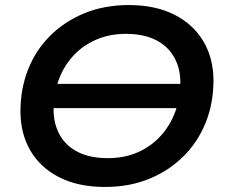

<svg xmlns="http://www.w3.org/2000/svg" viewBox="-20 -730 891 760"><path d="M396 10Q290 10 215 -28Q140 -66 100.5 -133.5Q61 -201 61 -289Q61 -378 91 -454.5Q121 -531 178 -588Q235 -645 314 -677.5Q393 -710 490 -710Q595 -710 670 -672Q745 -634 785 -566.5Q825 -499 825 -411Q825 -322 794.5 -245.5Q764 -169 707 -112Q650 -55 571.5 -22.5Q493 10 396 10ZM407 -104Q473 -104 526 -127.5Q579 -151 616.5 -192.5Q654 -234 674 -288.5Q694 -343 694 -403Q694 -460 669 -504Q644 -548 596 -572Q548 -596 478 -596Q413 -596 359.5 -572.5Q306 -549 268.5 -507.5Q231 -466 211.5 -411.5Q192 -357 192 -297Q192 -240 216.5 -196Q241 -152 289 -128Q337 -104 407 -104ZM97 -302 111 -398H787L773 -302Z"/></svg>

Font: MOST Montserrat SemiBold
Style: Italic
Weight: 600
Italic angle: -11.3°
Designer: Julieta Ulanovsky
Foundry: Julieta Ulanovsky
Version: Version 8.000;March 11, 2024;FontCreator 15.0.0.2926 64-bit